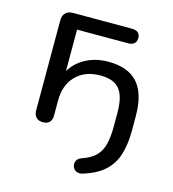

<svg xmlns="http://www.w3.org/2000/svg" viewBox="-101 -570 754 835"><g transform="rotate(15 275.5 -153.0)"><path d="M349.6 177.2Q334.5 182.1 323.5 178.9Q312.6 175.7 306.5 167.4Q300.5 159.1 299.8 148.9Q299 138.7 304.7 129.4Q310.4 120.2 323.2 115.3Q365.3 101.3 386.9 79.1Q408.4 56.9 416.3 23.8Q424.2 -9.3 424.2 -56.2V-116.5Q424.2 -189.3 398.4 -221.8Q372.5 -254.4 311.4 -254.4Q242.3 -254.4 201.6 -213Q161 -171.6 161 -102.4V-33.1Q161 -14.5 151.1 -3.8Q141.1 6.9 120.7 6.9Q101.3 6.9 90.7 -4.5Q80 -15.9 80 -36.9V-440.2Q80 -462.5 91.9 -474.4Q103.8 -486.3 126.2 -486.3H390.8Q408.8 -486.3 418.3 -478.1Q427.8 -469.8 427.8 -453.8Q427.8 -438.2 418.3 -429.4Q408.8 -420.7 390.8 -420.7H161V-202.8H146.7Q166.5 -258.9 215.6 -290Q264.7 -321.1 329.2 -321.1Q388.2 -321.1 427.2 -299.9Q466.2 -278.7 485.7 -234.5Q505.2 -190.4 505.2 -121.5V-58.8Q505.2 1.5 491.4 47.8Q477.7 94.1 443.9 126Q410.1 157.9 349.6 177.2Z"/></g></svg>

Font: Nunito ExtraLight
Style: Regular
Weight: 200
Designer: Vernon Adams
Foundry: Vernon Adams
Version: Version 3.602